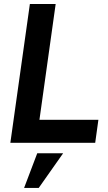

<svg xmlns="http://www.w3.org/2000/svg" viewBox="-20 -717 544 964"><path d="M32 0H458L474 -115.5H178L259.5 -697H130ZM101 226.5H174.5L297 52.5H167Z"/></svg>

Font: HK Grotesk
Style: Bold Italic
Weight: 700
Italic angle: -16°
Designer: Alfredo Marco Pradil
Foundry: Hanken Design Co.
Version: Version 3.001;FEAKit 1.0